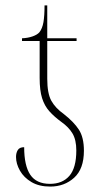

<svg xmlns="http://www.w3.org/2000/svg" viewBox="-20 -677 371 707"><path d="M165 10Q124 10 96 -6.5Q68 -23 53.5 -48.5Q39 -74 39 -99Q39 -114 45.5 -124.5Q52 -135 69 -135Q69 -67 91.5 -33.5Q114 0 164 0Q210 0 235.5 -29.5Q261 -59 261 -123Q261 -162 247 -185.5Q233 -209 206 -228Q180 -247 162 -267Q144 -287 135 -315.5Q126 -344 126 -390V-526H61V-536Q83 -537 100 -543Q117 -549 125 -558Q136 -572 140 -595.5Q144 -619 144 -657H154V-536H262V-526H154V-387Q154 -333 169 -306Q184 -279 215 -257Q252 -228 270.5 -199.5Q289 -171 289 -122Q289 -55 253 -22.5Q217 10 165 10Z"/></svg>

Font: Noto Serif Display Condensed Thin
Style: Regular
Weight: 100
Width: 3
Designer: Monotype Design Team
Foundry: Monotype Imaging Inc.
Version: Version 2.009